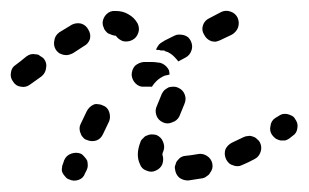

<svg xmlns="http://www.w3.org/2000/svg" viewBox="-42 -307 563 350"><path d="M72 8Q74 12 77 15Q80 19 84 20Q92 24 101 21Q110 18 113 9L116 3Q118 -1 118 -5Q118 -10 117 -14Q115 -18 112 -21Q109 -25 105 -27Q97 -30 88 -27Q79 -24 75 -15L73 -9Q71 -5 71 -1Q70 4 72 8ZM341 8Q344 4 345 0Q346 -4 345 -9Q343 -18 335 -23Q327 -28 318 -26Q307 -24 297 -23Q293 -23 289 -21Q285 -19 282 -15Q279 -12 278 -7Q276 -3 277 1Q278 11 285 17Q292 22 301 22Q314 20 327 18Q332 17 335 14Q339 12 341 8ZM242 4Q251 0 254 -8Q257 -17 254 -25Q254 -25 254 -25Q254 -28 256 -32Q259 -40 255 -49Q252 -57 243 -61Q239 -62 234 -62Q230 -62 226 -60Q222 -59 219 -55Q215 -52 214 -48Q205 -25 213 -8Q216 1 225 4Q234 8 242 4ZM432 -47Q430 -51 426 -54Q423 -57 419 -58Q414 -60 410 -59Q406 -59 402 -57Q391 -52 381 -47Q373 -43 369 -35Q366 -26 370 -17Q372 -13 375 -10Q378 -7 382 -6Q386 -4 391 -4Q395 -4 399 -6Q411 -11 422 -17Q430 -21 433 -30Q436 -39 432 -47ZM105 -64Q106 -60 109 -57Q112 -53 116 -52Q125 -48 134 -51Q142 -54 146 -63L157 -86Q160 -94 157 -103Q154 -112 145 -115Q141 -117 137 -117Q132 -118 128 -116Q124 -114 121 -111Q118 -108 116 -104L105 -81Q103 -77 103 -73Q103 -68 105 -64ZM496 -90Q494 -94 490 -96Q486 -98 482 -99Q478 -100 473 -99Q469 -98 465 -95L460 -92Q452 -87 451 -77Q449 -68 454 -61Q457 -57 461 -54Q465 -52 469 -51Q473 -51 478 -51Q482 -52 486 -55L491 -59Q499 -64 500 -73Q502 -82 496 -90ZM255 -84Q263 -80 272 -84Q281 -87 285 -95L294 -117Q298 -126 295 -134Q292 -143 283 -147Q279 -149 275 -149Q270 -149 266 -148Q262 -146 258 -143Q255 -140 253 -136L244 -114Q240 -106 243 -97Q246 -88 255 -84ZM38 -200Q35 -203 31 -205Q28 -208 23 -208Q19 -209 14 -208Q10 -207 6 -204Q-6 -194 -13 -189Q-21 -184 -22 -175Q-24 -166 -18 -158Q-13 -150 -4 -149Q5 -147 13 -153Q20 -158 34 -168Q41 -174 42 -183Q44 -192 38 -200ZM235 -149Q234 -148 234 -149Q234 -149 233 -149Q227 -149 221 -149Q212 -148 205 -155Q199 -161 198 -170Q198 -180 204 -187Q211 -193 220 -194Q227 -194 234 -194Q240 -194 246 -193Q250 -193 254 -191Q258 -189 261 -186Q264 -183 266 -179Q267 -175 267 -171Q262 -170 258 -169Q249 -165 243 -159Q238 -154 235 -149ZM255 -231 258 -233 276 -242Q280 -244 284 -244Q289 -244 293 -243Q297 -242 301 -239Q304 -236 306 -232Q310 -223 307 -215Q304 -206 296 -202L283 -195Q281 -198 278 -201Q272 -208 264 -212Q261 -213 258 -214V-215H251Q249 -216 247 -216Q245 -216 243 -216Q243 -216 243 -217Q243 -217 243 -218Q245 -222 248 -226Q251 -229 255 -231ZM119 -253Q115 -261 106 -264Q97 -266 89 -262Q78 -255 66 -248Q58 -242 57 -233Q55 -224 60 -216Q62 -213 66 -210Q70 -208 74 -207Q79 -206 83 -207Q87 -208 91 -210Q102 -217 111 -223Q119 -227 122 -236Q124 -245 119 -253ZM330 -244Q332 -240 335 -237Q338 -234 343 -232Q347 -231 351 -231Q356 -232 360 -234L381 -244Q389 -249 392 -257Q395 -266 391 -275Q387 -283 378 -286Q369 -289 361 -285L340 -274Q331 -270 328 -261Q325 -252 330 -244ZM199 -234Q207 -238 210 -247Q213 -255 209 -264Q203 -275 192 -281Q182 -287 169 -287Q159 -288 152 -281Q146 -275 145 -266Q145 -261 147 -257Q148 -253 151 -250Q154 -246 158 -245Q162 -243 167 -242Q168 -242 169 -242Q174 -235 182 -232Q191 -230 199 -234Z"/></svg>

Font: FRB American Cursive Guidelines Dashed Extrabold
Style: Bold Italic
Weight: 800
Italic angle: -25°
Version: Version 2.0;Modular Font Editor K font №1